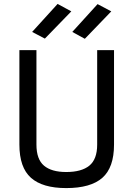

<svg xmlns="http://www.w3.org/2000/svg" viewBox="-20 -951 684 980"><path d="M166 -213Q166 -138 204.5 -105.5Q243 -73 318 -73Q396 -73 436 -105.5Q476 -138 476 -213V-695H562V-213Q562 -96 502.5 -43.5Q443 9 318 9Q197 9 138 -43.5Q79 -96 79 -213V-695H166ZM478 -930 548 -893 413 -753 349 -788ZM274 -931 344 -893 209 -754 144 -788Z"/></svg>

Font: Panefresco 500wt
Style: Regular
Weight: 700
Foundry: Campivisivi & Chank Co
Version: Version 1.001